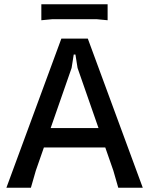

<svg xmlns="http://www.w3.org/2000/svg" viewBox="-20 -881 700 901"><path d="M10 0 268 -700H392L650 0H535L512 -80L344 -562L334 -625H326L316 -562L148 -80L125 0ZM135 -189V-280H524V-189ZM174 -861H485V-786L433 -791H226L174 -786Z"/></svg>

Font: AR One Sans Medium
Style: Regular
Weight: 500
Designer: Niteesh Yadav
Foundry: Niteesh Yadav
Version: Version 1.001;gftools[0.9.33]